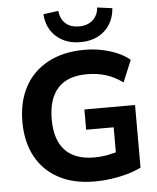

<svg xmlns="http://www.w3.org/2000/svg" viewBox="-62 -994 866 1057"><g transform="rotate(-5 371.0 -465.5)"><path d="M420 11Q301 11 218.5 -34Q136 -79 93 -160Q50 -241 50 -350Q50 -462 94.5 -544Q139 -626 223.5 -671Q308 -716 425 -716Q475 -716 521 -706.5Q567 -697 606.5 -680Q646 -663 674 -639L624 -518Q578 -552 530 -566.5Q482 -581 426 -581Q319 -581 265.5 -522Q212 -463 212 -350Q212 -237 266.5 -179Q321 -121 428 -121Q464 -121 502 -128Q540 -135 577 -148L548 -85V-277H396V-389H676V-43Q642 -26 599.5 -14Q557 -2 511 4.5Q465 11 420 11ZM407 -760Q326 -760 274 -806.5Q222 -853 217 -931L300 -942Q305 -897 332.5 -872Q360 -847 407 -847Q453 -847 482 -872Q511 -897 515 -942L598 -931Q592 -853 540.5 -806.5Q489 -760 407 -760Z"/></g></svg>

Font: Nunito Sans 12pt ExtraBold
Style: Regular
Weight: 800
Designer: Vernon Adams
Foundry: Vernon Adams
Version: Version 3.101;gftools[0.9.27]